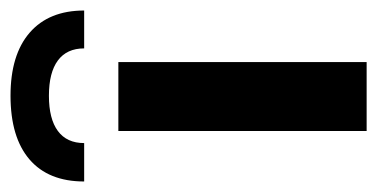

<svg xmlns="http://www.w3.org/2000/svg" viewBox="-233 -521 717 365"><g transform="rotate(-90 125.5 -338.5)"><path d="M190 -472V0H59V-472ZM126 -604Q82 -604 59 -587Q36 -570 36 -537H-37Q-37 -605 5 -641Q47 -677 126 -677Q204 -677 246 -640.5Q288 -604 288 -537H216Q216 -570 193 -587Q170 -604 126 -604Z"/></g></svg>

Font: Madhuban SemiBold
Style: Regular
Weight: 600
Designer: jaikishan Patel
Foundry: MagicType
Version: Version 1.000